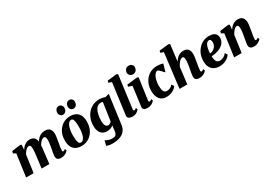

<svg xmlns="http://www.w3.org/2000/svg" viewBox="37 -2038 4934 3497"><g transform="rotate(-30 2504.5 -289.5)"><path d="M864.7 -73.7Q878.9 -73.7 908.7 -96.2L922.4 -60.5Q892.1 -19 834 1Q808.6 10.3 775.6 10.3Q742.7 10.3 723.1 2.4Q703.6 -5.4 693.4 -17.6Q676.8 -36.6 676.8 -73.2Q676.8 -93.3 682.1 -123.5L707 -259.8Q721.2 -342.3 721.2 -370.6Q721.2 -398.9 720.9 -410.9Q720.7 -422.9 718.3 -436Q715.8 -449.2 710.9 -457Q702.6 -471.2 685.5 -471.2Q668.5 -471.2 653.1 -463.9Q637.7 -456.5 622.1 -443.4Q591.3 -416.5 566.9 -370.1Q564 -311 555.2 -246.6L526.4 0H362.8L396 -259.8Q405.3 -334 405.3 -364Q405.3 -394 405 -408.7Q404.8 -423.3 401.9 -437.3Q398.9 -451.2 393.6 -459Q384.8 -471.2 366 -471.2Q347.2 -471.2 331.8 -462.6Q316.4 -454.1 300.8 -439.5Q269 -408.2 245.1 -362.3L195.3 0H37.6L102.1 -469.7L49.3 -499L57.6 -542.5L239.3 -567.9L265.1 -556.2L257.3 -452.6Q307.6 -534.2 380.9 -559.1Q406.2 -567.9 434.1 -567.9Q552.7 -567.9 566.9 -447.3Q634.3 -567.9 760.7 -567.9Q890.1 -567.9 890.1 -420.4Q890.1 -393.6 879.9 -330.6L866.2 -246.6Q863.3 -228 859.6 -208Q856 -188 852.5 -168.5Q845.7 -125 845.7 -99.4Q845.7 -73.7 864.7 -73.7Z M1108.9 -5.4Q983.9 -53.2 983.9 -228.5Q983.9 -367.2 1062.5 -462.9Q1116.2 -529.3 1199.2 -554.7Q1241.2 -567.9 1291 -567.9Q1340.8 -567.9 1380.9 -552.7Q1420.9 -537.6 1448.2 -508.8Q1506.3 -447.3 1506.3 -329.1Q1506.3 -190.4 1427.7 -94.7Q1373 -28.8 1290 -2.9Q1248.5 9.8 1198.5 9.8Q1148.4 9.8 1108.9 -5.4ZM1193.8 -61.5Q1205.6 -52.2 1225.1 -52.2Q1244.6 -52.2 1261.2 -65.2Q1277.8 -78.1 1290.3 -99.9Q1302.7 -121.6 1311 -150.9Q1331.5 -222.7 1331.5 -321.8Q1331.5 -465.3 1296.9 -492.2Q1286.1 -500.5 1268.1 -500.5Q1250 -500.5 1232.7 -487.8Q1215.3 -475.1 1202.4 -453.4Q1189.5 -431.6 1180.7 -402.8Q1157.7 -328.1 1157.7 -233.4Q1157.7 -88.9 1193.8 -61.5ZM1447.8 -661.1Q1431.2 -653.3 1412.1 -653.3Q1393.1 -653.3 1380.1 -660.4Q1367.2 -667.5 1357.9 -678.7Q1326.2 -716.8 1344.2 -772.5Q1355.5 -807.6 1387.2 -823.2Q1403.3 -830.6 1422.4 -830.6Q1441.4 -830.6 1455.1 -823.7Q1497.1 -802.7 1497.1 -754.4Q1497.1 -684.1 1447.8 -661.1ZM1227.1 -661.1Q1210.4 -653.3 1191.4 -653.3Q1172.4 -653.3 1159.7 -660.2Q1133.3 -674.8 1122.1 -705.1Q1117.2 -718.8 1117.2 -726.1Q1117.2 -733.4 1117.4 -744.1Q1117.7 -754.9 1123.3 -772.2Q1128.9 -789.6 1140.1 -802.7Q1163.6 -830.6 1203.1 -830.6Q1236.3 -830.6 1257.3 -805.7Q1276.4 -784.2 1276.4 -754.4Q1276.4 -684.1 1227.1 -661.1Z M1801.3 -553.7Q1847.7 -567.9 1903.6 -567.9Q1959.5 -567.9 2023.9 -545.4L2103 -567.9L2021.5 37.6Q2002.4 189 1851.1 235.4Q1793.9 252.9 1719.2 252.9Q1665.5 252.9 1630.6 243.7Q1595.7 234.4 1588.4 231L1613.3 126Q1623.5 136.2 1651.9 147.5Q1708.5 170.4 1740 170.4Q1771.5 170.4 1790.5 167.2Q1809.6 164.1 1823.7 153.8Q1851.1 133.3 1858.4 70.8L1870.6 -35.6Q1813.5 9.8 1740.2 9.8Q1653.3 9.8 1607.9 -50.8Q1567.9 -105.5 1567.9 -196.3Q1567.9 -348.1 1652.8 -453.1Q1710.4 -525.4 1801.3 -553.7ZM1936 -494.1Q1917.5 -499.5 1889.4 -499.5Q1861.3 -499.5 1838.4 -486.6Q1815.4 -473.6 1798.3 -451.4Q1781.2 -429.2 1769.5 -399.7Q1757.8 -370.1 1750.5 -336.9Q1736.8 -274.9 1736.8 -208Q1736.8 -141.1 1756.1 -108.2Q1775.4 -75.2 1809.1 -75.2Q1846.7 -75.2 1879.9 -110.8Z M2339.8 -110.8Q2334.5 -73.7 2358.4 -73.7Q2372.1 -73.7 2401.9 -96.2L2415.5 -60.5Q2385.7 -19.5 2332.5 1Q2308.6 9.8 2283.7 9.8Q2258.8 9.8 2240.2 6.1Q2221.7 2.4 2207 -5.4Q2174.8 -22.5 2173.8 -56.2Q2173.8 -70.3 2177.7 -93.8L2261.2 -723.6L2196.8 -744.6L2206.5 -785.2L2404.8 -805.7L2429.7 -792.5Z M2626.5 -660.2Q2597.2 -674.3 2584 -705.1Q2578.1 -718.8 2578.1 -736.1Q2578.1 -753.4 2585.2 -771.5Q2592.3 -789.6 2604.5 -802.7Q2630.9 -830.6 2674.8 -830.6Q2711.4 -830.6 2735.8 -805.7Q2757.8 -784.2 2757.8 -758.5Q2757.8 -732.9 2751.5 -714.4Q2745.1 -695.8 2732.9 -682.4Q2720.7 -668.9 2701.9 -661.1Q2683.1 -653.3 2662.1 -653.3Q2641.1 -653.3 2626.5 -660.2ZM2737.8 -60.5Q2680.2 9.8 2593.3 9.8Q2541 9.8 2518.1 -8.8Q2495.1 -27.3 2495.1 -52.7Q2495.1 -57.6 2497.8 -75Q2500.5 -92.3 2505.9 -134.3L2551.3 -478.5L2471.2 -503.4L2480 -543L2697.8 -567.9L2724.6 -556.2L2662.1 -110.8Q2661.1 -103.5 2661.1 -97.7Q2661.1 -73.7 2679.2 -73.7Q2693.8 -73.7 2724.1 -96.2Z M3050.8 -82.5Q3127 -82.5 3174.8 -145L3206.1 -94.7Q3163.6 -28.3 3067.4 -0.5Q3031.7 9.8 2988.5 9.8Q2945.3 9.8 2910.6 -4.6Q2876 -19 2851.1 -47.9Q2798.8 -109.4 2798.8 -228.5Q2798.8 -358.4 2874.5 -456.1Q2927.7 -524.9 3015.6 -553.7Q3060.1 -567.9 3094.7 -567.9Q3129.4 -567.9 3146.2 -566.7Q3163.1 -565.4 3179.7 -563.5Q3216.8 -558.1 3239.3 -549.3L3193.8 -392.1Q3183.6 -395 3167 -414.1L3139.6 -444.8Q3098.6 -491.2 3078.9 -491.2Q3059.1 -491.2 3038.6 -471.7Q2993.7 -429.7 2974.1 -333Q2965.3 -290 2965.3 -261Q2965.3 -231.9 2965.8 -209Q2966.3 -186 2971.7 -159.2Q2977.1 -132.3 2987.8 -115.2Q3007.8 -82.5 3050.8 -82.5Z M3773.4 -73.7Q3787.6 -73.7 3817.4 -96.2L3831.1 -60.5Q3800.8 -19 3742.7 1Q3717.3 10.3 3684.3 10.3Q3651.4 10.3 3631.8 3.2Q3612.3 -3.9 3602.1 -15.6Q3585.4 -34.7 3585.4 -73.2Q3585.4 -93.3 3590.8 -123.5L3615.7 -259.8Q3629.9 -342.3 3629.9 -370.6Q3629.9 -398.9 3629.6 -410.9Q3629.4 -422.9 3627 -436Q3624.5 -449.2 3619.6 -457Q3611.3 -471.2 3593.8 -471.2Q3576.2 -471.2 3559.6 -460.9Q3543 -450.7 3526.9 -433.1Q3492.2 -396 3469.2 -344.2L3427.2 0H3264.6L3352.1 -723.6L3290 -744.6L3297.9 -785.2L3497.6 -805.7L3524.4 -792.5L3481.9 -446.8Q3554.7 -567.9 3669.4 -567.9Q3798.8 -567.9 3798.8 -420.4Q3798.8 -393.6 3788.6 -330.6L3774.9 -246.6Q3772 -228 3768.3 -208Q3764.6 -188 3761.2 -168.5Q3754.4 -125 3754.4 -99.4Q3754.4 -73.7 3773.4 -73.7Z M4159.2 -77.6Q4246.1 -77.6 4304.7 -153.8L4335.9 -103.5Q4290.5 -32.7 4191.4 -2Q4153.3 9.8 4110.4 9.8Q4067.4 9.8 4036.4 1.2Q4005.4 -7.3 3981.4 -22.5Q3957.5 -37.6 3940.9 -58.3Q3924.3 -79.1 3913.6 -103.5Q3892.6 -151.4 3892.6 -210Q3892.6 -211.4 3892.6 -212.9Q3892.6 -365.7 3983.9 -466.8Q4074.2 -567.9 4209.5 -567.9Q4326.7 -567.9 4359.4 -494.1Q4370.1 -469.2 4370.1 -436Q4370.1 -402.8 4357.4 -372.1Q4344.7 -341.3 4321.3 -316.9Q4297.9 -292.5 4266.8 -274.7Q4235.8 -256.8 4201.7 -245.6Q4134.3 -223.1 4067.9 -222.2Q4067.9 -146 4092.3 -111.8Q4116.7 -77.6 4159.2 -77.6ZM4173.3 -500.5Q4082 -500.5 4067.9 -280.8Q4119.6 -284.2 4163.6 -321.8Q4213.4 -364.7 4213.4 -432.6Q4213.4 -500.5 4173.3 -500.5Z M4919.4 -73.7Q4933.6 -73.7 4963.4 -96.2L4977.1 -60.5Q4946.8 -19 4889.2 1Q4863.3 10.3 4830.3 10.3Q4797.4 10.3 4777.8 2.4Q4758.3 -5.4 4748 -17.6Q4731.4 -36.6 4731.4 -73.2Q4731.4 -93.3 4736.8 -123.5L4761.2 -259.8Q4775.9 -342.3 4775.9 -370.6Q4775.9 -398.9 4775.6 -410.9Q4775.4 -422.9 4772.9 -436Q4770.5 -449.2 4766.1 -457Q4757.3 -471.2 4740 -471.2Q4722.7 -471.2 4706.8 -461.7Q4690.9 -452.1 4675.3 -435.5Q4643.1 -402.8 4619.1 -352.1L4570.8 0H4412.6L4476.6 -469.7L4424.3 -499L4432.1 -542.5L4614.7 -567.9L4640.1 -556.2L4632.3 -453.6Q4704.6 -567.9 4815.4 -567.9Q4944.8 -567.9 4944.8 -420.4Q4944.8 -393.6 4934.6 -330.6L4920.9 -246.6Q4918 -228 4914.3 -208Q4910.6 -188 4907.7 -168.5Q4900.4 -125 4900.4 -99.4Q4900.4 -73.7 4919.4 -73.7Z"/></g></svg>

Font: Merriweather
Style: Heavy Italic
Weight: 900
Italic angle: -7°
Designer: Eben Sorkin
Foundry: Eben Sorkin
Version: Version 1.001